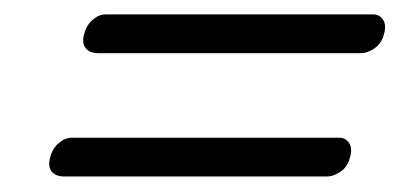

<svg xmlns="http://www.w3.org/2000/svg" viewBox="-20 -472 541 260"><path d="M94 -426Q97 -438 105.5 -445.2Q114 -452.5 123 -452.5H485.5Q494 -452.5 498.8 -445.2Q503.5 -438 500 -426Q497 -413.5 487.5 -406.8Q478 -400 468 -400H113Q101.5 -400 96 -406.8Q90.5 -413.5 94 -426ZM48 -259Q51 -271 59.5 -278.2Q68 -285.5 77 -285.5H439.5Q448 -285.5 452.8 -278.2Q457.5 -271 454 -259Q451 -246.5 441.5 -239.8Q432 -233 422 -233H67Q55.5 -233 50 -239.8Q44.5 -246.5 48 -259Z"/></svg>

Font: Fraunces 144pt S050
Style: Bold Italic
Weight: 700
Italic angle: -16°
Version: Version 1.000; ttfautohint (v1.8.3)